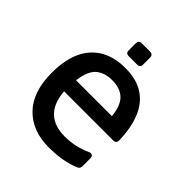

<svg xmlns="http://www.w3.org/2000/svg" viewBox="-183 -779 920 920"><g transform="rotate(45 276.5 -319.0)"><path d="M290 15Q179 15 113.5 -52.5Q48 -120 48 -248Q48 -379 109.5 -446.5Q171 -514 281 -514Q359 -514 408 -481Q457 -448 480.5 -388Q504 -328 506 -248Q506 -227 485 -227H153Q158 -153 197 -114.5Q236 -76 307 -76Q347 -76 382 -84.5Q417 -93 444 -106Q455 -110 462 -105.5Q469 -101 469 -89V-37Q469 -20 457 -15Q423 0 381.5 7.5Q340 15 290 15ZM278 -428Q227 -428 196 -401.5Q165 -375 156 -305H399Q393 -369 363.5 -398.5Q334 -428 278 -428ZM253 -565Q233 -565 233 -585V-632Q233 -653 253 -653H309Q330 -653 330 -632V-585Q330 -565 309 -565Z"/></g></svg>

Font: Pitagon Sans Medium
Style: Regular
Weight: 500
Designer: Travis Tran
Foundry: Pitagon
Version: Version 1.001; ttfautohint (v1.8.4.7-5d5b);gftools[0.9.26]